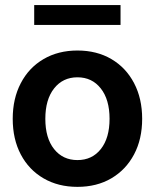

<svg xmlns="http://www.w3.org/2000/svg" viewBox="-20 -727 612 759"><path d="M286.1 11.7Q210 11.7 152.1 -22Q94.2 -55.7 62.3 -116.2Q30.3 -176.8 30.3 -257.3Q30.3 -337.4 62.3 -398.4Q94.2 -459.5 152.1 -493.4Q210 -527.3 286.1 -527.3Q362.8 -527.3 420.4 -493.4Q478 -459.5 510 -398.4Q542 -337.4 542 -257.3Q542 -177.2 510 -116.7Q478 -56.2 420.4 -22.2Q362.8 11.7 286.1 11.7ZM286.1 -94.2Q344.2 -94.2 378.7 -137.9Q413.1 -181.6 413.1 -257.3Q413.1 -333.5 378.4 -377.4Q343.8 -421.4 286.1 -421.4Q228.5 -421.4 193.8 -377.4Q159.2 -333.5 159.2 -257.3Q159.2 -181.2 193.8 -137.7Q228.5 -94.2 286.1 -94.2ZM456.5 -707V-628.4H115.2V-707Z"/></svg>

Font: Inter Display Semi Bold
Style: Regular
Weight: 600
Designer: Rasmus Andersson
Foundry: rsms
Version: Version 4.000;git-37864ae